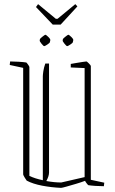

<svg xmlns="http://www.w3.org/2000/svg" viewBox="-20 -898 558 928"><path d="M92 -570 27 -584 29 -601Q46 -601 70.5 -599.5Q95 -598 107 -596Q109 -595 115.5 -586Q122 -577 122 -574V-48Q148 -35 187 -27V-529Q187 -537 189.5 -554Q192 -571 199 -591H217V-64Q217 -47 204 -23Q243 -16 276 -16L389 -42V-569L322 -572V-589Q328 -590 345 -593Q362 -596 378.5 -598.5Q395 -601 398 -601Q400 -601 409.5 -591.5Q419 -582 419 -579V-29L484 -15L482 2Q463 2 441 0.5Q419 -1 407 -3Q405 -4 399.5 -11Q394 -18 391 -24Q373 -17 347.5 -9.5Q322 -2 301 4Q280 10 275 10Q229 8 184 -0.5Q139 -9 109 -25Q107 -27 99.5 -39.5Q92 -52 92 -55ZM235 -779 154 -864 164 -878 250 -807H258L344 -878L354 -867L273 -779ZM284 -709Q285 -712 296.5 -721Q308 -730 310 -730Q314 -730 325 -719Q336 -708 334 -703L332 -694Q331 -690 319.5 -682.5Q308 -675 305 -675Q301 -675 291.5 -687Q282 -699 283 -702ZM173 -709Q174 -712 185.5 -721Q197 -730 199 -730Q203 -730 214 -719Q225 -708 223 -703L221 -694Q220 -690 208.5 -682.5Q197 -675 194 -675Q190 -675 180.5 -687Q171 -699 172 -702Z"/></svg>

Font: Grenze Gotisch Thin
Style: Regular
Weight: 100
Designer: Renata Polastri
Foundry: Omnibus-Type
Version: Version 1.001